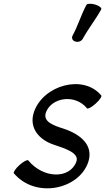

<svg xmlns="http://www.w3.org/2000/svg" viewBox="-20 -998 562 1026"><path d="M423 -792C452 -845 492 -895 521 -948C525 -956 510 -967 488 -974C467 -980 446 -979 442 -972C413 -918 397 -862 368 -808C361 -795 367 -780 383 -776C398 -771 416 -778 423 -792ZM54 -72C170 65 403 15 452 -133C481 -224 408 -281 321 -310C268 -327 206 -347 226 -399C258 -479 383 -496 445 -419C449 -414 470 -425 491 -444C512 -463 526 -483 521 -488C425 -603 212 -543 162 -401C132 -315 189 -250 270 -224C330 -204 405 -180 388 -134C353 -40 211 -43 131 -141C126 -146 105 -135 84 -116C63 -97 50 -77 54 -72Z"/></svg>

Font: Nupuram Condensed Oblique
Style: Regular
Weight: 400
Width: 3
Designer: Santhosh Thottingal (santhosh.thottingal@gmail.com)
Foundry: SMC
Version: Version 1.000